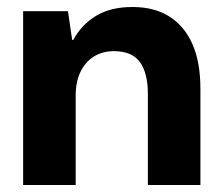

<svg xmlns="http://www.w3.org/2000/svg" viewBox="-20 -528 632 548"><path d="M46 0V-496H174L186 -414H189Q213 -458 254.5 -483Q296 -508 358 -508Q421 -508 464 -480.5Q507 -453 529.5 -401.5Q552 -350 552 -275V0H402V-261Q402 -319 379.5 -350.5Q357 -382 305 -382Q273 -382 248.5 -367Q224 -352 210 -323.5Q196 -295 196 -255V0Z"/></svg>

Font: DM Sans 36pt Black
Style: Regular
Weight: 900
Designer: Colophon Foundry, Jonny Pinhorn
Foundry: Colophon Foundry
Version: Version 4.004;gftools[0.9.30]